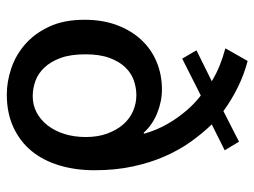

<svg xmlns="http://www.w3.org/2000/svg" viewBox="-114 -642 765 578"><g transform="rotate(90 269.0 -352.5)"><path d="M249 -457Q285 -457 320.5 -442.5Q356 -428 379 -402L382 -403Q368 -454 336 -500Q304 -546 267 -574L156 -518L131 -561L224 -607Q201 -621 177.5 -630.5Q154 -640 125 -648L163 -715Q202 -705 241 -686Q280 -667 314 -642L406 -689L432 -646L354 -607Q380 -580 405 -545.5Q430 -511 449.5 -467Q469 -423 480.5 -370Q492 -317 492 -254Q492 -197 477.5 -148.5Q463 -100 434.5 -65Q406 -30 363 -10Q320 10 264 10Q225 10 185 -3.5Q145 -17 112.5 -45.5Q80 -74 59.5 -118Q39 -162 39 -224Q39 -279 55.5 -322.5Q72 -366 100.5 -396Q129 -426 167 -441.5Q205 -457 249 -457ZM266 -380Q244 -380 222 -372.5Q200 -365 182.5 -347Q165 -329 154 -299.5Q143 -270 143 -227Q143 -182 154 -152Q165 -122 183 -103Q201 -84 223.5 -76Q246 -68 269 -68Q296 -68 318.5 -80Q341 -92 357.5 -113.5Q374 -135 383 -164Q392 -193 392 -228Q392 -264 381.5 -292.5Q371 -321 354 -340.5Q337 -360 314 -370Q291 -380 266 -380Z"/></g></svg>

Font: Ek Mukta Medium
Style: Regular
Weight: 500
Designer: Girish Dalvi and Yashodeep Gholap
Foundry: Ek Type
Version: Version 2.538;PS 1.002;hotconv 16.6.51;makeotf.lib2.5.65220;